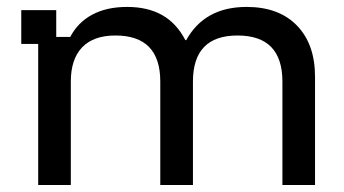

<svg xmlns="http://www.w3.org/2000/svg" viewBox="-20 -529 985 549"><path d="M89.2 0V-403.3H40.8V-500H140.8V-423.3H180.8Q202.5 -465 243.8 -487.1Q285 -509.2 343.3 -509.2Q402.5 -509.2 443.8 -485.8Q485 -462.5 510 -414.2H512.5Q565 -509.2 685 -509.2Q777.5 -509.2 829.2 -455.8Q880.8 -402.5 880.8 -309.2V0H787.5V-295.8Q787.5 -427.5 659.2 -427.5Q531.7 -427.5 531.7 -295.8V0H438.3V-295.8Q438.3 -427.5 310 -427.5Q247.5 -427.5 215 -393.8Q182.5 -360 182.5 -295.8V0Z"/></svg>

Font: Funnel Display
Style: Regular
Weight: 400
Designer: NORD ID, Kristian Moeller
Foundry: Dicotype
Version: Version 1.000